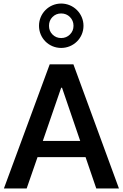

<svg xmlns="http://www.w3.org/2000/svg" viewBox="-20 -1059 690 1079"><path d="M323.7 -1039.1C254.4 -1039.1 199.2 -982.9 199.2 -914.1C199.2 -844.7 254.4 -789.6 323.7 -789.6C393.1 -789.6 449.2 -844.7 449.2 -914.1C449.2 -982.9 393.1 -1039.1 323.7 -1039.1ZM323.7 -983.4C343.3 -983.4 359.9 -976.6 373 -963.4C386.2 -950.2 393.1 -933.6 393.1 -914.1C393.1 -894.5 386.2 -878.4 373 -865.2C359.9 -852.1 343.3 -845.2 323.7 -845.2C304.2 -845.2 288.1 -852.1 274.9 -865.2C261.7 -878.4 255.4 -894.5 255.4 -914.1C255.4 -933.6 261.7 -950.2 274.9 -963.4C288.1 -976.6 304.2 -983.4 323.7 -983.4ZM460.9 -175.8 521 0H648.4L392.6 -697.3H259.3L2 0H129.9L190.9 -175.8ZM328.6 -565.9 430.7 -267.1H220.7L323.7 -565.9Z"/></svg>

Font: Estedad SemiBold
Style: Regular
Weight: 600
Designer: Amin Abedi
Version: Version 7.3